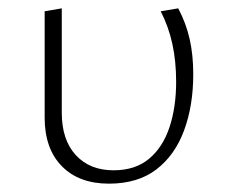

<svg xmlns="http://www.w3.org/2000/svg" viewBox="-20 -434 546 460"><path d="M241 6Q169 6 128 -36Q87 -78 87 -152V-407L128 -414V-164Q128 -99 161.5 -62.5Q195 -26 252 -26Q304 -26 337 -53.5Q370 -81 386 -129Q402 -177 402 -238Q402 -287 393 -328.5Q384 -370 365 -407L407 -414Q426 -378 434.5 -340Q443 -302 443 -256Q443 -181 421 -121.5Q399 -62 354.5 -28Q310 6 241 6Z"/></svg>

Font: Ysabeau Infant ExtraLight
Style: Regular
Weight: 250
Designer: Christian Thalmann (Catharsis Fonts)
Version: Version 2.001;gftools[0.9.30]; featfreeze: ss01,ss02,lnum